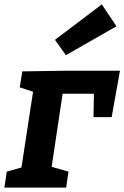

<svg xmlns="http://www.w3.org/2000/svg" viewBox="-30 -857 568 877"><path d="M283 -73 272 0H-10L1 -73L68 -92L121 -438L60 -458L72 -531L274 -534H518L480 -322H397L399 -429H256L206 -95ZM271 -605 221 -675 435 -837 502 -737Z"/></svg>

Font: Bitter
Style: Bold Italic
Weight: 700
Italic angle: -9°
Designer: Sol Matas, and Bitter project Authors
Foundry: Sol Matas
Version: Version 2.001